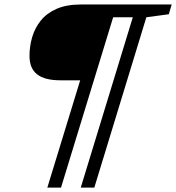

<svg xmlns="http://www.w3.org/2000/svg" viewBox="-20 -724 786 856"><path d="M252 112.5H191L441 -704H614L597 -647H484.5ZM400.5 112.5H340L589.5 -704H745.5L732.5 -660.5L632.5 -647ZM475.5 -704 372 -366H249Q179.5 -366 145.5 -392.5Q111.5 -419 111.5 -475Q111.5 -517.5 123.5 -558.5Q135.5 -599.5 161.8 -632.2Q188 -665 232.2 -684.5Q276.5 -704 341 -704Z"/></svg>

Font: Newsreader 7pt
Style: Italic
Weight: 400
Italic angle: -17°
Designer: Hugues Gentile
Foundry: Production Type
Version: Version 1.003